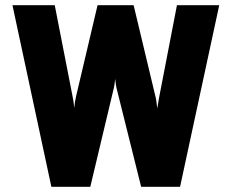

<svg xmlns="http://www.w3.org/2000/svg" viewBox="-20 -720 893 740"><path d="M178 0 28 -700H191L260 -347Q262.5 -336 263.5 -327.2Q264.5 -318.5 266 -304Q267.5 -317 269 -327.2Q270.5 -337.5 273 -348L356 -700H495L579 -348.5Q581.5 -339.5 583 -327.5Q584.5 -315.5 586 -302Q590 -327 593 -343L662 -700H825L674 0H524L429 -381Q426.5 -390 424 -416Q422.5 -401 421.2 -394.2Q420 -387.5 419 -382L328 0Z"/></svg>

Font: Overpass Black
Style: Regular
Weight: 900
Designer: Delve Withrington, Dave Bailey, Thomas Jockin
Foundry: Delve Fonts LLC
Version: Version 4.000; ttfautohint (v1.8.3)